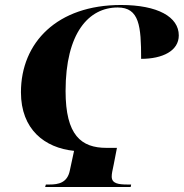

<svg xmlns="http://www.w3.org/2000/svg" viewBox="-20 -750 737 770"><path d="M161 0H504L506 -10H493C454 -10 428 -14 428 -42C428 -54 431 -66 436 -90L449 -157H407C306 -157 243 -207 243 -385C243 -618 336 -720 452 -720C539 -720 546 -645 546 -514C632 -514 697 -546 697 -608C697 -682 613 -730 465 -730C210 -730 64 -580 64 -380C64 -231 159 -157 277 -145L260 -66C250 -17 215 -10 178 -10H164Z"/></svg>

Font: Noto Serif Display SemiCondensed ExtraBold
Style: Italic
Weight: 800
Width: 4
Italic angle: -12°
Designer: Monotype Design Team
Foundry: Monotype Imaging Inc.
Version: Version 2.009